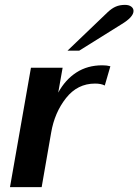

<svg xmlns="http://www.w3.org/2000/svg" viewBox="-20 -768 568 788"><path d="M107 -490H237L219 -388Q248 -441 293.5 -470.5Q339 -500 400 -500Q419 -500 433 -496L410 -417Q395 -425 370 -425Q298 -425 251 -365.5Q204 -306 190 -224L151 0H21ZM422 -718Q439 -734 455.5 -741Q472 -748 493 -748Q509 -748 518.5 -741Q528 -734 528 -723Q528 -698 478 -668L305 -560H257Z"/></svg>

Font: Fahkwang SemiBold
Style: Italic
Weight: 600
Italic angle: -10°
Version: Version 1.000; ttfautohint (v1.6)